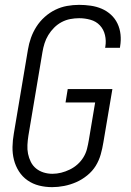

<svg xmlns="http://www.w3.org/2000/svg" viewBox="-20 -763 540 791"><path d="M195 8Q167 8 141 1.5Q115 -5 93.5 -20Q72 -35 58 -57Q44 -79 37.5 -104.5Q31 -130 31.5 -157.5Q32 -185 37 -213L95 -558Q99 -583 107.5 -607Q116 -631 130 -653Q144 -675 164 -693Q184 -711 207.5 -722.5Q231 -734 256 -738.5Q281 -743 306 -743Q330 -743 354 -739.5Q378 -736 399 -727Q420 -718 437 -702.5Q454 -687 464 -666Q474 -645 476.5 -621Q479 -597 475 -573Q475 -571 474.5 -569.5Q474 -568 474 -566H413Q413 -567 413.5 -568.5Q414 -570 414 -571Q418 -595 412.5 -618.5Q407 -642 391.5 -658.5Q376 -675 353 -681.5Q330 -688 306 -688Q288 -688 269.5 -684.5Q251 -681 234 -672Q217 -663 203 -649Q189 -635 179 -618.5Q169 -602 163.5 -584.5Q158 -567 155 -549L97 -204Q94 -185 93 -166Q92 -147 95.5 -129.5Q99 -112 107 -96Q115 -80 128.5 -69Q142 -58 159.5 -52.5Q177 -47 196 -47Q214 -47 232 -51.5Q250 -56 267.5 -64.5Q285 -73 299.5 -86Q314 -99 324 -115.5Q334 -132 338.5 -150Q343 -168 346 -186L372 -341H250L259 -396H443L406 -177Q402 -152 395 -127Q388 -102 374.5 -80Q361 -58 339.5 -40.5Q318 -23 294 -12.5Q270 -2 244.5 3Q219 8 195 8Z"/></svg>

Font: iosevka_custom_sans_ss08 Light
Style: Italic
Weight: 300
Italic angle: -10°
Designer: Belleve Invis
Foundry: Belleve Invis
Version: Version 10.3.0; ttfautohint (v1.8.3)